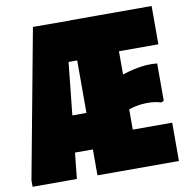

<svg xmlns="http://www.w3.org/2000/svg" viewBox="-79 -777 839 854"><g transform="rotate(-10 340.5 -350.0)"><path d="M0 0V-29L125 -700L422 -699V-519H254L200 0ZM143 -282H426V-117H143ZM661 -700V-527H483V-422Q510 -431 537.5 -437Q565 -443 591.5 -445Q618 -447 641 -444V-276L630 -270Q611 -276 587.5 -278Q564 -280 538 -277Q512 -274 483 -265V-173H661V0H293V-700Z"/></g></svg>

Font: Phudu Black
Style: Regular
Weight: 900
Version: Version 1.005;gftools[0.9.23]